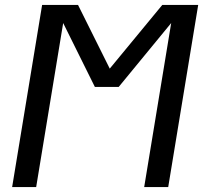

<svg xmlns="http://www.w3.org/2000/svg" viewBox="-20 -755 840 775"><path d="M29 0 150 -735H295L423 -478L635 -735H780L659 0H562L671 -662L459 -404H363L235 -662L126 0Z"/></svg>

Font: Iosevka Aile Medium Oblique
Style: Regular
Weight: 500
Italic angle: -9°
Designer: Belleve Invis
Foundry: Belleve Invis
Version: Version 31.1.0; ttfautohint (v1.8.4)